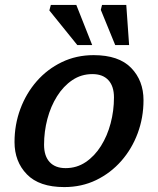

<svg xmlns="http://www.w3.org/2000/svg" viewBox="-20 -749 643 780"><path d="M360.5 -525Q462.5 -525 512.8 -473.2Q563 -421.5 563 -342Q563 -271.5 539.5 -208Q516 -144.5 472.8 -95.2Q429.5 -46 370.8 -17.5Q312 11 241 11Q139.5 11 89.2 -40.8Q39 -92.5 39 -172Q39 -242.5 62.5 -306Q86 -369.5 129 -418.8Q172 -468 231 -496.5Q290 -525 360.5 -525ZM246.5 -66Q292 -66 328.2 -90.5Q364.5 -115 390.2 -156Q416 -197 429.5 -248.2Q443 -299.5 443 -353Q443 -399 420.2 -423.5Q397.5 -448 355.5 -448Q310 -448 273.8 -423.5Q237.5 -399 211.8 -358Q186 -317 172.5 -265.8Q159 -214.5 159 -161Q159 -115 181.8 -90.5Q204.5 -66 246.5 -66ZM354.5 -566H294L180.5 -706.5L186.5 -729H290ZM504.5 -566H448L389.5 -709L394.5 -729H493Z"/></svg>

Font: Newsreader Caption Medium
Style: Italic
Weight: 500
Italic angle: -17°
Designer: Hugues Gentile
Foundry: Production Type
Version: Version 1.001